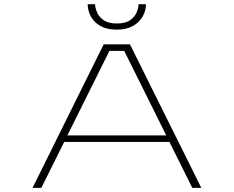

<svg xmlns="http://www.w3.org/2000/svg" viewBox="-20 -916 1140 936"><path d="M961.5 0H917.5L806 -224H293L181.5 0H138.5L485.5 -700H613.5ZM513.5 -668 308.5 -256H790.5L585.5 -668ZM548.5 -771.5Q500.5 -771.5 469.2 -789.5Q438 -807.5 422.8 -836Q407.5 -864.5 407.5 -895.5H443.5Q443.5 -880 452.2 -857.8Q461 -835.5 484 -818.5Q507 -801.5 549.5 -801.5Q592.5 -801.5 615.5 -818.5Q638.5 -835.5 647 -857.8Q655.5 -880 655.5 -895.5H691.5Q691.5 -864.5 675.8 -836Q660 -807.5 628.2 -789.5Q596.5 -771.5 548.5 -771.5Z"/></svg>

Font: Trispace Expanded Thin
Style: Regular
Weight: 100
Width: 7
Designer: Tyler Finck
Foundry: Etcetera Type Company
Version: Version 1.210; ttfautohint (v1.8.3)